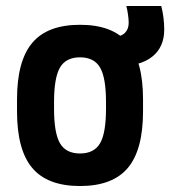

<svg xmlns="http://www.w3.org/2000/svg" viewBox="-20 -613 570 643"><path d="M248 10Q139 10 88 -50.5Q37 -111 37 -240V-280Q37 -409 88 -469.5Q139 -530 248 -530Q357 -530 408 -469.5Q459 -409 459 -280V-240Q459 -111 408 -50.5Q357 10 248 10ZM248 -99Q295 -99 315 -133Q335 -167 335 -249V-271Q335 -353 315 -387Q295 -421 248 -421Q201 -421 181 -387Q161 -353 161 -271V-249Q161 -167 181 -133Q201 -99 248 -99ZM373 -391Q357 -391 338 -397L331 -490H360Q385 -490 398 -502.5Q411 -515 411 -537Q411 -548 408.5 -565.5Q406 -583 403 -593H520Q525 -574 527.5 -553.5Q530 -533 530 -514Q530 -455 489.5 -423Q449 -391 373 -391Z"/></svg>

Font: M PLUS Code Latin SemiBold
Style: Regular
Weight: 600
Designer: Coji Morishita
Foundry: UNDERFOREST DESIGN
Version: Version 1.002; ttfautohint (v1.8.3)